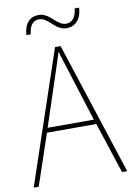

<svg xmlns="http://www.w3.org/2000/svg" viewBox="-97 -959 699 1019"><g transform="rotate(-10 252.0 -449.5)"><path d="M102 -804H126C131 -859 157 -875 182 -875C235 -875 257 -803 320 -803C365 -803 400 -835 403 -899H379C374 -845 349 -827 321 -827C270 -827 246 -898 184 -898C139 -898 107 -869 102 -804ZM476 0H504L271 -715H241L0 0H27L120 -275H386ZM282 -601 377 -300H128L227 -600C236 -630 246 -657 255 -687C265 -653 274 -627 282 -601Z"/></g></svg>

Font: Noto Sans Sinhala UI SemiCondensed Thin
Style: Regular
Weight: 100
Width: 4
Designer: Jelle Bosma - Monotype Design Team
Foundry: Monotype Imaging Inc.
Version: Version 2.006